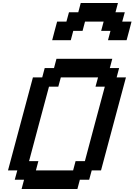

<svg xmlns="http://www.w3.org/2000/svg" viewBox="-20 -1270 904 1290"><path d="M125 0H500L516.6 -62.5H579.1L596.2 -125H658.7Q686.5 -229.5 742.4 -437.7Q798.3 -646 826.2 -750H763.7L780.3 -812.5H717.8L734.4 -875H359.4L342.8 -812.5H280.3L263.7 -750H201.2Q173.3 -646 117.4 -437.5Q61.5 -229 33.7 -125H96.2L79.1 -62.5H141.6ZM471.2 -125H221.2L237.8 -187.5H175.3Q197.3 -270.5 241.9 -437.3Q286.6 -604 309.1 -687.5H371.6L388.7 -750H638.7L621.6 -687.5H684.1Q661.6 -604 616.9 -437.3Q572.3 -270.5 550.3 -187.5H487.8ZM705.6 -1000H830.6Q836.4 -1020.5 847.4 -1062.5Q858.4 -1104.5 863.8 -1125H801.3L818.4 -1187.5H755.9L772.5 -1250H522.5L505.9 -1187.5H443.4L426.3 -1125H363.8Q357.9 -1104 346.9 -1062.3Q335.9 -1020.5 330.6 -1000H455.6L472.2 -1062.5H534.7L551.3 -1125H676.3L659.7 -1062.5H722.2Z"/></svg>

Font: Faithful 32x
Style: Oblique
Weight: 400
Foundry: Faithful Resource Pack
Version: Version 1.0; January 27, 2023